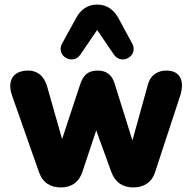

<svg xmlns="http://www.w3.org/2000/svg" viewBox="-20 -809 838 838"><path d="M246 9C291 9 325 -13 340 -60L400 -240L466 -58C483 -12 517 9 561 9C606 9 642 -11 657 -58L766 -390C786 -450 771 -501 706 -501C676 -501 638 -488 625 -438L558 -196L481 -442C471 -476 451 -501 406 -501C360 -501 342 -476 330 -441L251 -202L187 -427C172 -483 138 -501 103 -501C33 -501 11 -452 33 -391L150 -58C167 -10 201 9 246 9ZM557 -619 498 -728C477 -767 446 -789 404 -789C362 -789 331 -767 311 -728L251 -619C222 -565 298 -522 331 -571L404 -678L477 -571C510 -522 586 -565 557 -619Z"/></svg>

Font: SN Pro Heavy
Style: Regular
Weight: 800
Designer: Tobias Whetton
Foundry: Supernotes
Version: Version 1.001;Glyphs 3.2 (3249)